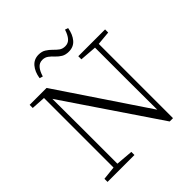

<svg xmlns="http://www.w3.org/2000/svg" viewBox="-240 -1088 1267 1267"><g transform="rotate(-45 394.0 -454.0)"><path d="M214 -801Q222 -853 249 -884.5Q276 -916 319 -916Q349 -916 369.5 -903Q390 -890 407 -873Q424 -855 441 -842.5Q458 -830 483 -830Q511 -830 529 -850.5Q547 -871 559 -909L581 -902Q572 -850 545.5 -819Q519 -788 475 -788Q444 -788 424 -800Q404 -812 388 -829Q372 -847 354 -860.5Q336 -874 312 -874Q284 -874 266 -853Q248 -832 237 -794ZM619 8 177 -645 178 -343V-39L298 -29V0H47V-29L142 -39V-688L43 -694V-723H201L616 -105L615 -373V-685L497 -694V-723H747V-694L650 -685V8Z"/></g></svg>

Font: Minh Nguyen ExtraLight
Style: Regular
Weight: 250
Designer: Ryoko NISHIZUKA 西塚涼子 (kana & ideographs); Frank Grießhammer (Latin, Greek & Cyrillic); Wenlong ZHANG 张文龙 (bopomofo); San
Foundry: Adobe
Version: Version 1.100;July 7, 2023;FontCreator 14.0.0.2814 64-bit